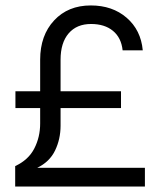

<svg xmlns="http://www.w3.org/2000/svg" viewBox="-20 -678 582 698"><path d="M36.1 -346.2H126V-460.9Q126 -549.3 176.8 -603.8Q227.5 -658.2 310.1 -658.2Q388.7 -658.2 440.4 -613.5Q492.2 -568.8 499 -495.1H425.8Q420.9 -541 390.6 -565.9Q360.4 -590.8 311 -590.8Q258.8 -590.8 229.5 -556.6Q200.2 -522.5 200.2 -460.9V-346.2H419.9V-285.2H200.2V-221.2Q200.2 -172.4 180.2 -130.9Q160.2 -89.4 115.2 -67.9H506.8V0H35.2V-74.2Q83.5 -96.7 104.7 -138.2Q126 -179.7 126 -229V-285.2H36.1Z"/></svg>

Font: Overused Grotesk
Style: Regular
Weight: 400
Version: Version 0.002